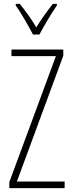

<svg xmlns="http://www.w3.org/2000/svg" viewBox="-20 -969 373 989"><path d="M150 -791H183C208 -838 244 -899 273 -941V-949H252C218 -905 194 -872 167 -828C142 -871 108 -917 82 -949H61V-941C86 -907 124 -840 150 -791ZM313 0V-34H67L306 -682V-714H39V-680H268L28 -31V0Z"/></svg>

Font: Noto Sans Bengali ExtraCondensed ExtraLight
Style: Regular
Weight: 200
Width: 2
Designer: Joana Ranito - Universal Thirst; Jelle Bosma - Monotype Design Team
Foundry: Universal Thirst ehf.
Version: Version 3.000